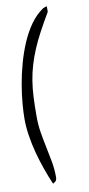

<svg xmlns="http://www.w3.org/2000/svg" viewBox="-90 -755 402 867"><g transform="rotate(-10 110.5 -322.0)"><path d="M3.9 -235.4Q3.9 -264.6 7.3 -305.2Q10.7 -345.7 18.6 -391.6Q26.4 -437.5 39.6 -484.9Q52.7 -532.2 71.3 -575.7Q89.8 -619.1 115.2 -654.8Q140.6 -690.4 173.8 -712.9Q175.8 -713.9 182.6 -716.3Q189.5 -718.8 191.4 -718.8V-693.4Q165 -648.4 144.5 -610.4Q124 -572.3 109.4 -537.1Q94.7 -502 85 -469.2Q75.2 -436.5 69.3 -400.9Q63.5 -365.2 61.5 -325.2Q59.6 -285.2 59.6 -235.4Q59.6 -198.2 65.4 -162.6Q71.3 -127 78.6 -92.3Q85.9 -57.6 92.3 -22.5Q98.6 12.7 98.6 48.8Q98.6 57.6 95.2 63.5Q91.8 69.3 80.1 75.2Q65.4 41 51.8 2.4Q38.1 -36.1 27.3 -76.2Q16.6 -116.2 10.3 -156.7Q3.9 -197.3 3.9 -235.4Z"/></g></svg>

Font: Annie Use Your Telescope
Style: Regular
Weight: 400
Designer: Kimberly Geswein
Foundry: Kimberly Geswein
Version: Version 1.002 2001